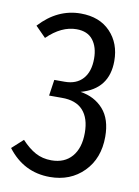

<svg xmlns="http://www.w3.org/2000/svg" viewBox="-82 -754 594 821"><g transform="rotate(10 215.5 -343.5)"><path d="M191.9 12.2Q78.6 12.2 7.8 -81.1L56.2 -125Q86.4 -92.3 116.9 -75.7Q147.5 -59.1 186 -59.1Q243.2 -59.1 275.1 -96.2Q307.1 -133.3 307.1 -199.2Q307.1 -262.7 276.4 -296.6Q245.6 -330.6 184.1 -330.1H128.9L139.2 -399.9H184.1Q234.9 -399.9 262.9 -430.9Q291 -461.9 291 -519Q291 -568.8 267.3 -599.4Q243.7 -629.9 195.8 -629.9Q130.4 -629.9 68.8 -569.8L23.9 -615.2Q101.1 -699.2 202.1 -699.2Q283.7 -699.2 330.8 -649.9Q377.9 -600.6 377.9 -523.9Q377.9 -401.9 258.8 -369.1Q320.8 -359.4 358.4 -316.9Q396 -274.4 396 -198.2Q396 -104 338.6 -45.9Q281.2 12.2 191.9 12.2Z"/></g></svg>

Font: Fira Sans Compressed Book
Style: Regular
Weight: 350
Width: 1
Designer: Carrois Corporate & Edenspiekermann AG
Foundry: Carrois Corporate GbR & Edenspiekermann AG
Version: Version 4.203;PS 004.203;hotconv 1.0.88;makeotf.lib2.5.64775